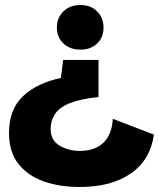

<svg xmlns="http://www.w3.org/2000/svg" viewBox="-20 -529 634 766"><path d="M298 217Q219 217 155.5 195Q92 173 54 125.5Q16 78 16 1Q16 -93 72 -145.5Q128 -198 223 -218L232 -290H373V-142Q299 -134 257.5 -117Q216 -100 199 -73.5Q182 -47 182 -14Q182 30 217 51.5Q252 73 299 73Q359 73 393 40Q427 7 430 -55L594 8Q580 109 502 163Q424 217 298 217ZM301 -331Q259 -331 233 -355.5Q207 -380 207 -419Q207 -458 233 -483.5Q259 -509 301 -509Q342 -509 367.5 -483.5Q393 -458 393 -419Q393 -380 367.5 -355.5Q342 -331 301 -331Z"/></svg>

Font: Prodigy Sans
Style: Bold
Weight: 700
Designer: Wei Huang
Foundry: Wei Huang
Version: Version 1.003; ttfautohint (v1.8.3)